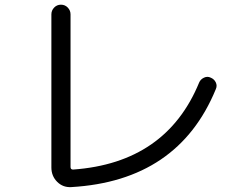

<svg xmlns="http://www.w3.org/2000/svg" viewBox="-20 -763 1040 812"><path d="M281.2 28.3Q246.1 30.3 221.7 5.9Q197.3 -18.6 197.3 -54.7V-702.1Q197.3 -718.8 209 -731Q220.7 -743.2 237.8 -743.2Q254.9 -743.2 266.6 -731Q278.3 -718.8 278.3 -702.1V-56.6Q278.3 -45.9 289.1 -45.9Q682.6 -74.2 822.3 -414.1Q828.1 -427.7 842.8 -434.6Q857.4 -441.4 871.1 -434.6Q885.7 -428.7 892.6 -414.6Q899.4 -400.4 892.6 -385.7Q733.4 2 281.2 28.3Z"/></svg>

Font: Rounded-X Mgen+ 1mn regular
Style: Regular
Weight: 400
Designer: [Source Han Sans]
Ryoko NISHIZUKA  (kana & ideographs); Paul D. Hunt (Latin, Greek & Cyrillic); Wenlong ZHANG  (bopomofo
Version: Version 1.059.20150602